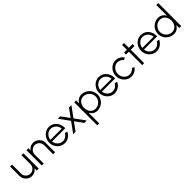

<svg xmlns="http://www.w3.org/2000/svg" viewBox="377 -2463 4426 4426"><g transform="rotate(-45 2589.5 -250.0)"><path d="M40 -192.5V-500H103.5V-204Q103.5 -162 124.2 -127.2Q145 -92.5 179.8 -72Q214.5 -51.5 256.5 -51.5Q298.5 -51.5 333.2 -72Q368 -92.5 388.8 -127.2Q409.5 -162 409.5 -204V-500H473V0H409.5V-73Q382.5 -34 339.5 -10.5Q296.5 13 245.5 13Q188.5 13 142 -14.8Q95.5 -42.5 67.8 -89Q40 -135.5 40 -192.5Z M1006 -308.5V0H942.5V-297Q942.5 -339 921.8 -373.8Q901 -408.5 866.2 -429Q831.5 -449.5 789.5 -449.5Q747.5 -449.5 712.8 -429Q678 -408.5 657.2 -373.8Q636.5 -339 636.5 -297V0H573V-500H636.5V-428.5Q663.5 -467 706.5 -490.5Q749.5 -514 800.5 -514Q857.5 -514 904.2 -486.2Q951 -458.5 978.5 -412Q1006 -365.5 1006 -308.5Z M1316 13Q1247 13 1190.2 -22.5Q1133.5 -58 1099.8 -117.8Q1066 -177.5 1066 -250Q1066 -323 1099.8 -383Q1133.5 -443 1190.2 -478.5Q1247 -514 1316 -514Q1390 -514 1447 -476.2Q1504 -438.5 1535.5 -373Q1567 -307.5 1564 -225H1133Q1138.5 -175.5 1164 -136Q1189.5 -96.5 1228.8 -73.8Q1268 -51 1316 -50.5Q1368 -50.5 1410 -77.8Q1452 -105 1477.5 -153L1542 -138Q1512 -71.5 1451.5 -29.2Q1391 13 1316 13ZM1131.5 -277.5H1500Q1496.5 -326 1471 -366.5Q1445.5 -407 1405 -431.5Q1364.5 -456 1316 -456Q1267 -456 1227 -432Q1187 -408 1161.5 -367.8Q1136 -327.5 1131.5 -277.5Z M1596 0 1779 -251 1596.5 -501.5H1675L1818.5 -305.5L1961.5 -501.5H2040L1857.5 -251L2040.5 0H1962L1818.5 -197.5L1674.5 0Z M2195.5 250H2132V-500H2195.5V-402.5Q2221.5 -452 2267.8 -482.5Q2314 -513 2378 -513Q2432.5 -513 2480 -492.5Q2527.5 -472 2563.8 -435.8Q2600 -399.5 2620.5 -352Q2641 -304.5 2641 -250Q2641 -177 2605.5 -117Q2570 -57 2510.2 -21.5Q2450.5 14 2378 14Q2314 14 2267.8 -16.5Q2221.5 -47 2195.5 -96.5ZM2377 -451Q2323 -451 2283.5 -424Q2244 -397 2222.5 -351.5Q2201 -306 2201 -250Q2201 -195 2222 -149Q2243 -103 2282.5 -75.5Q2322 -48 2377 -48Q2431 -48 2476.2 -75Q2521.5 -102 2549 -147.8Q2576.5 -193.5 2576.5 -250Q2576.5 -305.5 2549.5 -351Q2522.5 -396.5 2477.5 -423.8Q2432.5 -451 2377 -451Z M2941 13Q2872 13 2815.2 -22.5Q2758.5 -58 2724.8 -117.8Q2691 -177.5 2691 -250Q2691 -323 2724.8 -383Q2758.5 -443 2815.2 -478.5Q2872 -514 2941 -514Q3015 -514 3072 -476.2Q3129 -438.5 3160.5 -373Q3192 -307.5 3189 -225H2758Q2763.5 -175.5 2789 -136Q2814.5 -96.5 2853.8 -73.8Q2893 -51 2941 -50.5Q2993 -50.5 3035 -77.8Q3077 -105 3102.5 -153L3167 -138Q3137 -71.5 3076.5 -29.2Q3016 13 2941 13ZM2756.5 -277.5H3125Q3121.5 -326 3096 -366.5Q3070.5 -407 3030 -431.5Q2989.5 -456 2941 -456Q2892 -456 2852 -432Q2812 -408 2786.5 -367.8Q2761 -327.5 2756.5 -277.5Z M3632.5 -122 3689 -91.5Q3655 -44 3602.8 -15.5Q3550.5 13 3489.5 13Q3420.5 13 3363.8 -22.5Q3307 -58 3273.2 -117.8Q3239.5 -177.5 3239.5 -250Q3239.5 -323 3273.2 -383Q3307 -443 3363.8 -478.5Q3420.5 -514 3489.5 -514Q3550.5 -514 3602.8 -485.5Q3655 -457 3689 -409L3632.5 -378.5Q3605.5 -413 3567.2 -431.8Q3529 -450.5 3489.5 -450.5Q3437 -450.5 3394.8 -422.8Q3352.5 -395 3327.8 -349.5Q3303 -304 3303 -250Q3303 -195.5 3328.2 -150Q3353.5 -104.5 3395.8 -77.5Q3438 -50.5 3489.5 -50.5Q3532.5 -50.5 3570 -70.5Q3607.5 -90.5 3632.5 -122Z M4033 -436.5H3911L3910 0H3846.5L3847 -436.5H3754.5V-500H3847L3846.5 -657H3910L3911 -500H4033Z M4311.5 13Q4242.5 13 4185.8 -22.5Q4129 -58 4095.2 -117.8Q4061.5 -177.5 4061.5 -250Q4061.5 -323 4095.2 -383Q4129 -443 4185.8 -478.5Q4242.5 -514 4311.5 -514Q4385.5 -514 4442.5 -476.2Q4499.5 -438.5 4531 -373Q4562.5 -307.5 4559.5 -225H4128.5Q4134 -175.5 4159.5 -136Q4185 -96.5 4224.2 -73.8Q4263.5 -51 4311.5 -50.5Q4363.5 -50.5 4405.5 -77.8Q4447.5 -105 4473 -153L4537.5 -138Q4507.5 -71.5 4447 -29.2Q4386.5 13 4311.5 13ZM4127 -277.5H4495.5Q4492 -326 4466.5 -366.5Q4441 -407 4400.5 -431.5Q4360 -456 4311.5 -456Q4262.5 -456 4222.5 -432Q4182.5 -408 4157 -367.8Q4131.5 -327.5 4127 -277.5Z M5055.5 -750H5119V0H5055.5V-97Q5029.5 -47.5 4983.2 -17.2Q4937 13 4873 13Q4818.5 13 4771 -7.5Q4723.5 -28 4687.2 -64.2Q4651 -100.5 4630.5 -148Q4610 -195.5 4610 -250Q4610 -304.5 4630.5 -352.2Q4651 -400 4687.2 -436.2Q4723.5 -472.5 4771 -493Q4818.5 -513.5 4873 -513.5Q4937 -513.5 4983.2 -483.2Q5029.5 -453 5055.5 -403.5ZM4873.5 -49Q4929 -49 4968.5 -76.2Q5008 -103.5 5029.2 -149.2Q5050.5 -195 5050.5 -250Q5050.5 -306.5 5029 -352.2Q5007.5 -398 4967.8 -425Q4928 -452 4873.5 -452Q4819 -452 4773.8 -424.8Q4728.5 -397.5 4701.5 -351.8Q4674.5 -306 4674.5 -250Q4674.5 -193.5 4702 -148Q4729.5 -102.5 4774.8 -75.8Q4820 -49 4873.5 -49Z"/></g></svg>

Font: Urbanist Light
Style: Regular
Weight: 300
Designer: Corey Hu
Foundry: Corey Hu
Version: Version 1.330; ttfautohint (v1.8.4.7-5d5b)